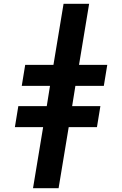

<svg xmlns="http://www.w3.org/2000/svg" viewBox="-20 -843 640 1006"><path d="M153 143 206 -177H58L76 -287H225L242 -393H94L112 -503H260L313 -823H447L394 -503H542L524 -393H375L358 -287H506L488 -177H340L287 143Z"/></svg>

Font: Iosevka Slab XBdExObl
Style: Regular
Weight: 800
Width: 7
Italic angle: -9°
Monospace: yes
Designer: Belleve Invis
Foundry: Belleve Invis
Version: Version 11.1.0; ttfautohint (v1.8.3)